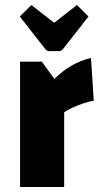

<svg xmlns="http://www.w3.org/2000/svg" viewBox="-20 -746 401 766"><path d="M147 -500 197 -431Q230 -464 266 -484.5Q302 -505 343 -515L354 -344Q337 -342 313.5 -334Q290 -326 269 -316.5Q248 -307 236 -298V0H60V-500ZM105 -726 196 -655 287 -726 333 -680 231 -550Q225 -542 216 -542H176Q167 -542 161 -550L59 -680Z"/></svg>

Font: Changa
Style: Bold
Weight: 700
Designer: Eduardo Rodriguez Tunni
Foundry: Eduardo Rodriguez Tunni
Version: Version 3.002; ttfautohint (v1.8.2)